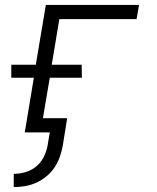

<svg xmlns="http://www.w3.org/2000/svg" viewBox="-20 -540 640 783"><path d="M36 223V169Q60 169 84 162Q108 155 127.5 139Q147 123 158.5 100Q170 77 174 54L183 0H81L118 -223H26V-276H126L167 -520H547L537 -462H222L191 -276H313L314 -223H183L155 -58H254L236 54Q232 77 224 99.5Q216 122 202.5 142.5Q189 163 169.5 179Q150 195 128 205Q106 215 82.5 219Q59 223 36 223Z"/></svg>

Font: Iosevka Light Extended Oblique
Style: Regular
Weight: 300
Width: 7
Italic angle: -9°
Monospace: yes
Designer: Belleve Invis
Foundry: Belleve Invis
Version: Version 32.5.0; ttfautohint (v1.8.4)